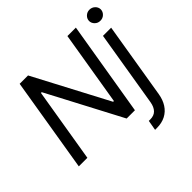

<svg xmlns="http://www.w3.org/2000/svg" viewBox="-228 -970 1394 1394"><g transform="rotate(-45 469.0 -273.0)"><path d="M716.8 -727.5 595.7 0H510.7L210 -571.3H202.1L107.4 0H19.5L139.6 -727.5H225.6L527.3 -155.3H535.2L629.9 -727.5ZM813.5 -545.9H897.5L800.8 40Q792.5 90.3 768.8 127.2Q745.1 164.1 706.8 184.1Q668.5 204.1 616.2 204.1H598.6L612.3 126H627.9Q666 126 687.7 103.8Q709.5 81.5 716.8 40ZM877.9 -636.7Q854 -636.2 836.4 -653.1Q818.8 -669.9 818.4 -693.4Q818.8 -716.8 836.4 -733.4Q854 -750 877.9 -750Q902.8 -750 920.4 -733.4Q938 -716.8 938.5 -693.4Q938 -669.9 920.4 -653.1Q902.8 -636.2 877.9 -636.7Z"/></g></svg>

Font: Inter Tight
Style: Italic
Weight: 400
Italic angle: -9.39999°
Designer: Rasmus Andersson
Foundry: rsms
Version: Version 3.002